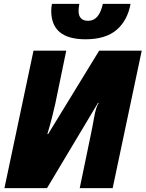

<svg xmlns="http://www.w3.org/2000/svg" viewBox="-20 -977 756 997"><path d="M658 -957H514Q495 -869 438 -869Q388 -869 388 -921Q388 -936 392 -957H250Q246 -939 246 -921Q246 -773 424 -773Q528 -773 585 -821.5Q642 -870 658 -957ZM224 0 489 -443H493Q479 -425 468.5 -366Q458 -307 451 -275L394 0H565L716 -714H495L230 -281H226Q239 -324 249.5 -365Q260 -406 267 -438L324 -714H154L3 0Z"/></svg>

Font: Noto Sans Display SemiCondensed Black
Style: Italic
Weight: 900
Width: 4
Designer: Monotype Design team
Foundry: Monotype Imaging Inc.
Version: 1.000